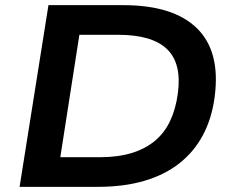

<svg xmlns="http://www.w3.org/2000/svg" viewBox="-20 -725 905 745"><path d="M56 0 168 -705H458Q653 -705 744.5 -615Q836 -525 813 -350Q802 -265 767 -200Q732 -135 675 -90.5Q618 -46 539 -23Q460 0 360 0ZM214 -115H368Q437 -115 490 -131Q543 -147 580.5 -178Q618 -209 640 -255.5Q662 -302 670 -362Q686 -478 628.5 -534Q571 -590 438 -590H288Z"/></svg>

Font: Nunito Sans 10pt SemiExpanded
Style: Bold Italic
Weight: 700
Width: 6
Italic angle: -9°
Designer: Vernon Adams
Foundry: Vernon Adams
Version: Version 3.101;gftools[0.9.27]